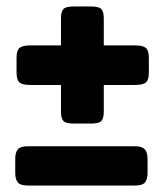

<svg xmlns="http://www.w3.org/2000/svg" viewBox="-20 -572 502 592"><path d="M168 -228V-310H74Q50 -310 40.5 -317.5Q31 -325 31 -349V-393Q31 -417 40.5 -424.5Q50 -432 74 -432H168V-515Q168 -536 175.5 -544Q183 -552 207 -552H261Q285 -552 292.5 -544Q300 -536 300 -515V-432H396Q420 -432 429.5 -424.5Q439 -417 439 -393V-349Q439 -325 429.5 -317.5Q420 -310 396 -310H300V-228Q300 -207 292.5 -199Q285 -191 261 -191H207Q183 -191 175.5 -199Q168 -207 168 -228ZM27 -39V-82Q27 -102 35 -111.5Q43 -121 65 -121H397Q418 -121 426.5 -111.5Q435 -102 435 -82V-39Q435 -19 427 -9.5Q419 0 397 0H65Q43 0 35 -9.5Q27 -19 27 -39Z"/></svg>

Font: Mitr Medium
Style: Regular
Weight: 500
Designer: Thanarat Vachiruckul
Foundry: Cadson Demak
Version: Version 1.003